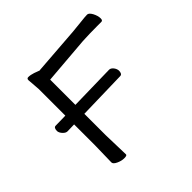

<svg xmlns="http://www.w3.org/2000/svg" viewBox="-134 -609 743 743"><g transform="rotate(-45 238.0 -237.5)"><path d="M63 -219Q54 -219 45 -228.5Q36 -238 35 -248Q35 -267 46 -267L100 -268V-414L96 -466Q96 -475 104 -475Q116 -475 131 -470Q146 -465 150 -463L151 -462L351 -477Q375 -479 400 -482Q425 -485 436 -485Q445 -485 454 -469Q463 -452 463 -437Q463 -426 455 -426H432Q390 -426 352 -424L157 -408V-270L345 -274Q354 -274 361.5 -265Q369 -256 370 -245Q370 -226 358 -226L157 -221V-104L160 4Q160 10 145 10Q130 10 114 2.5Q98 -5 98 -14L100 -105V-220Z"/></g></svg>

Font: Moon Stars Kai T Light
Style: Regular
Weight: 300
Designer: GuiWonder
Version: Version 1.101